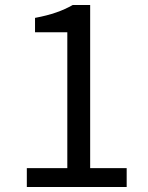

<svg xmlns="http://www.w3.org/2000/svg" viewBox="-20 -753 595 773"><path d="M88 0H490V-76H343V-733H273C233 -710 186 -693 121 -681V-623H251V-76H88Z"/></svg>

Font: Noto Sans CJK JP Regular
Style: Regular
Weight: 400
Designer: Ryoko NISHIZUKA (kana & ideographs); Paul D. Hunt (Latin, Greek & Cyrillic); Wenlong ZHANG (bopomofo); Sandoll Communica
Foundry: Adobe Systems Incorporated
Version: Version 1.001;PS 1.001;hotconv 1.0.78;makeotf.lib2.5.61930